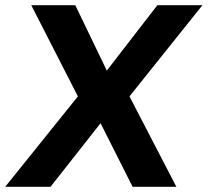

<svg xmlns="http://www.w3.org/2000/svg" viewBox="-45 -717 797 737"><path d="M-25 0 254 -347 75 -697H244L365 -446L559 -697H732L452 -347L632 0H464L341 -244L149 0Z"/></svg>

Font: Hanken Grotesk ExtraBold
Style: Italic
Weight: 800
Italic angle: -8°
Designer: Alfredo Marco Pradil
Foundry: Hanken Design Co.
Version: Version 3.013